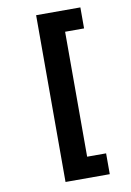

<svg xmlns="http://www.w3.org/2000/svg" viewBox="-97 -791 695 1017"><g transform="rotate(-10 250.0 -282.5)"><path d="M171 166V-731H409V-618H307V54H409V166Z"/></g></svg>

Font: Noto Sans Mono ExtraCondensed Black
Style: Regular
Weight: 900
Width: 2
Designer: Monotype Design Team
Foundry: Monotype Imaging Inc.
Version: Version 2.014